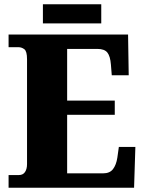

<svg xmlns="http://www.w3.org/2000/svg" viewBox="-20 -875 674 895"><path d="M20 0V-59H68Q87 -59 96.5 -73Q106 -87 106 -110V-599Q106 -636 93.5 -645.5Q81 -655 66 -655H20V-714H577L580 -524H501L497 -574Q494 -613 480.5 -630Q467 -647 434 -647H293V-406H515V-340H293V-67H461Q492 -67 507 -87Q522 -107 527 -140L534 -190H611L605 0ZM180 -766V-855H452V-766Z"/></svg>

Font: Noto Serif Thai SemiCondensed Black
Style: Regular
Weight: 900
Width: 4
Designer: Monotype Design Team
Foundry: Monotype Imaging Inc.
Version: Version 2.002; ttfautohint (v1.8.4.7-5d5b)